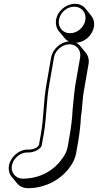

<svg xmlns="http://www.w3.org/2000/svg" viewBox="-20 -738 513 1006"><path d="M194 -34 184 22C180 27 176 32 171 36C165 39 152 44 147 44C143 45 139 45 134 46H129C83 43 38 81 28 125C22 149 28 172 41 188L70 223C82 238 101 247 122 248H130C141 248 150 247 160 246L174 244C183 243 193 240 203 237C258 222 307 188 340 146C343 141 346 137 349 133C363 114 374 92 379 64L390 1C396 -34 403 -90 404 -125L408 -155C412 -191 413 -224 419 -259L444 -403C448 -425 442 -446 430 -461L401 -496C395 -503 388 -510 379 -514C423 -516 464 -552 472 -597C476 -621 470 -641 457 -657L428 -693C415 -709 396 -718 372 -718C326 -718 282 -681 274 -635C270 -611 276 -590 289 -574L318 -539C324 -531 332 -525 341 -521C298 -518 256 -481 248 -438L223 -294C207 -205 210 -122 194 -34ZM346 -34 335 29C331 54 320 74 308 90C303 96 300 101 298 104C266 144 223 174 172 188C163 190 154 193 146 194L131 196C122 197 113 198 103 198H96C60 196 34 164 43 126C51 90 88 59 125 61H126H132C161 59 181 48 195 32L196 30L198 26L209 -34C225 -126 222 -205 238 -294L263 -438C269 -474 307 -506 344 -506C381 -506 406 -475 400 -438L375 -294C369 -258 367 -224 363 -189L360 -158C359 -123 352 -68 346 -34ZM289 -635C296 -673 331 -703 369 -703C408 -703 434 -671 427 -632C420 -594 385 -564 347 -564C308 -564 282 -596 289 -635Z"/></svg>

Font: Blanket
Style: PosterObl
Weight: 900
Foundry: Cannot Into Space Fonts
Version: Version 0.9